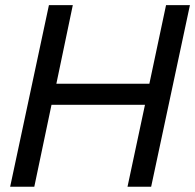

<svg xmlns="http://www.w3.org/2000/svg" viewBox="-20 -710 742 730"><path d="M702.1 -690.4 554.7 0H464.8L531.2 -311.5H175.8L110.4 0H18.6L166 -690.4H256.8L194.3 -391.6H547.9L611.3 -690.4Z"/></svg>

Font: Dinish Expanded
Style: Italic
Weight: 400
Width: 7
Italic angle: -12°
Designer: Charles Nix
Foundry: Playbeing
Version: Version 2.005; ttfautohint (v1.8.3)